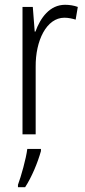

<svg xmlns="http://www.w3.org/2000/svg" viewBox="-20 -561 356 802"><path d="M252 -541C188 -541 149 -487 128 -429H125L117 -532H74V0H129V-282C128 -391 174 -487 249 -487C266 -487 283 -483 296 -479L305 -532C289 -538 270 -541 252 -541ZM151 70V61H94C89 102 68 176 55 211V221H85C113 178 138 117 151 70Z"/></svg>

Font: Noto Sans Malayalam Condensed Light
Style: Regular
Weight: 300
Width: 3
Designer: Jelle Bosma - Monotype Design Team
Foundry: Monotype Imaging Inc.
Version: Version 2.104